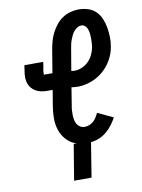

<svg xmlns="http://www.w3.org/2000/svg" viewBox="-101 -811 802 1084"><g transform="rotate(-10 300.0 -269.0)"><path d="M234 205 268 0H285Q252 -10 228.5 -35Q205 -60 194 -92Q183 -124 183 -160Q183 -196 189 -232L204 -321H171Q154 -321 137.5 -324.5Q121 -328 107 -336Q93 -344 82.5 -357Q72 -370 67.5 -385.5Q63 -401 63 -418.5Q63 -436 66 -453L71 -486H179L174 -453Q172 -446 171 -438.5Q170 -431 170 -424Q170 -424 170 -424Q170 -424 170 -424Q170 -422 170 -420Q170 -418 170 -416Q170 -416 170 -416Q170 -416 170 -415Q170 -415 170.5 -414.5Q171 -414 171 -414H219L241 -547Q245 -570 251.5 -593.5Q258 -617 269.5 -639.5Q281 -662 297 -682Q313 -702 334 -716Q355 -730 379.5 -736.5Q404 -743 427 -743Q455 -743 481 -734.5Q507 -726 525 -708Q543 -690 553.5 -665.5Q564 -641 568.5 -614.5Q573 -588 574 -560.5Q575 -533 570 -505Q564 -467 544 -431Q524 -395 493 -368.5Q462 -342 423.5 -328Q385 -314 348 -314Q338 -314 329 -315Q320 -316 311 -317L295 -217Q292 -203 291 -189Q290 -175 290.5 -161Q291 -147 293.5 -133.5Q296 -120 302.5 -109Q309 -98 320.5 -91Q332 -84 346 -84Q359 -84 372.5 -89Q386 -94 396.5 -103.5Q407 -113 414.5 -125Q422 -137 428 -150L517 -108Q506 -87 490.5 -66.5Q475 -46 455.5 -30Q436 -14 413 -4.5Q390 5 366 7L334 205ZM346 -406Q367 -406 388.5 -415.5Q410 -425 426 -441.5Q442 -458 451.5 -478.5Q461 -499 465 -520Q467 -533 467.5 -546Q468 -559 468 -572Q468 -585 466.5 -597.5Q465 -610 461 -622Q457 -634 448 -642.5Q439 -651 426 -651Q413 -651 401.5 -643.5Q390 -636 382 -626Q374 -616 368.5 -604Q363 -592 358.5 -580Q354 -568 351.5 -556Q349 -544 347 -532L326 -408Q331 -407 336 -406.5Q341 -406 346 -406Z"/></g></svg>

Font: Iosevka SS04 Semibold Extended
Style: Italic
Weight: 600
Width: 7
Italic angle: -9°
Monospace: yes
Designer: Belleve Invis
Foundry: Belleve Invis
Version: Version 19.0.0; ttfautohint (v1.8.4)